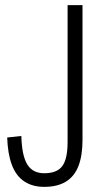

<svg xmlns="http://www.w3.org/2000/svg" viewBox="-20 -720 411 747"><path d="M152 7Q106 7 74 -14.5Q42 -36 26 -79Q10 -122 8 -185L63 -191Q65 -115 86 -80.5Q107 -46 152 -46Q202 -46 222.5 -74Q243 -102 243 -168V-700H301V-176Q301 -114 285 -73.5Q269 -33 236 -13Q203 7 152 7Z"/></svg>

Font: Pathway Extreme Condensed Thin
Style: Regular
Weight: 250
Width: 3
Version: Version 1.001;gftools[0.9.26]